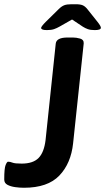

<svg xmlns="http://www.w3.org/2000/svg" viewBox="-35 -879 496 906"><path d="M186 -737Q171 -737 165 -740Q159 -743 159 -747Q159 -754 181 -776L242 -836Q255 -849 267.5 -854Q280 -859 302 -859H322Q344 -859 355.5 -854Q367 -849 378 -835L425 -776Q441 -756 441 -748Q441 -737 412 -737Q392 -737 379.5 -741.5Q367 -746 356 -753L305 -787L247 -754Q233 -746 220 -741.5Q207 -737 186 -737ZM78 7Q58 7 36.5 4Q15 1 0 -7Q-15 -15 -15 -32Q-15 -85 -8.5 -100.5Q-2 -116 3 -116Q13 -116 24 -111.5Q35 -107 67 -107Q121 -107 147 -133.5Q173 -160 180 -218L228 -673Q231 -702 284 -702H309Q325 -702 343 -697Q361 -692 360 -674L310 -203Q300 -108 245 -50.5Q190 7 78 7Z"/></svg>

Font: Asap SemiBold
Style: Italic
Weight: 600
Italic angle: -6°
Designer: Pablo Cosgaya
Foundry: Omnibus-Type
Version: Version 3.001; ttfautohint (v1.8.3)